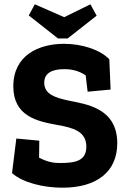

<svg xmlns="http://www.w3.org/2000/svg" viewBox="-20 -864 597 894"><path d="M526 -197C526 -363 378 -379 298 -396C239 -409 186 -424 186 -479C186 -526 226 -542 279 -542C311 -542 345 -536 379 -513L388 -437L495 -447L489 -588C447 -632 363 -660 278 -660C161 -660 42 -607 42 -462C42 -322 154 -299 248 -282C320 -269 382 -253 382 -181C382 -115 331 -105 261 -105C238 -105 207 -106 162 -130L163 -209L56 -219L36 -58C87 -13 183 10 271 10C429 10 526 -63 526 -197ZM430 -791 401 -844 279 -784 142 -844 114 -792 250 -685H295Z"/></svg>

Font: Zilla Slab Bold
Style: Regular
Weight: 700
Designer: Typotheque.com
Foundry: Typotheque type foundry
Version: Version 1.3; 2018